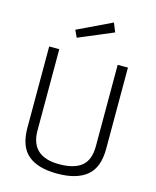

<svg xmlns="http://www.w3.org/2000/svg" viewBox="-135 -1020 912 1121"><g transform="rotate(15 321.0 -459.0)"><path d="M144 -204Q144 -46 317 -46Q407 -46 452 -83Q497 -120 497 -204V-695H559V-204Q559 -91 498 -40.5Q437 10 319.5 10Q202 10 142.5 -40.5Q83 -91 83 -204V-695H144ZM205 -829 412 -928 434 -874 225 -786Z"/></g></svg>

Font: Titillium Web
Style: Light
Weight: 300
Version: Version 1.001;PS 57.000;hotconv 1.0.70;makeotf.lib2.5.55311